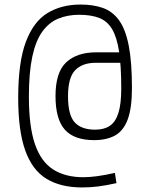

<svg xmlns="http://www.w3.org/2000/svg" viewBox="-20 -745 654 844"><path d="M279 -322Q279 -239 308.5 -207Q338 -175 398 -175Q438 -175 463 -192Q488 -209 500.5 -248.5Q513 -288 513 -356Q513 -454 503.5 -517.5Q494 -581 473 -616.5Q452 -652 416.5 -666Q381 -680 328 -680Q277 -680 236 -663Q195 -646 166 -606Q137 -566 122 -496Q107 -426 107 -320Q107 -188 134 -110.5Q161 -33 214.5 0.5Q268 34 346 34Q373 34 407 29.5Q441 25 485 15L492 60Q447 70 412.5 74.5Q378 79 341 79Q247 79 184.5 41Q122 3 91 -83.5Q60 -170 60 -315Q60 -471 93.5 -560.5Q127 -650 188.5 -687.5Q250 -725 334 -725Q390 -725 432.5 -710Q475 -695 503.5 -655.5Q532 -616 546 -544Q560 -472 560 -358Q560 -269 541 -219Q522 -169 485 -149Q448 -129 394 -129Q306 -129 265 -175Q224 -221 224 -323Q224 -427 271 -471Q318 -515 403 -515H520V-469H401Q342 -469 310.5 -436.5Q279 -404 279 -322Z"/></svg>

Font: Intel One Mono Light
Style: Regular
Weight: 300
Monospace: yes
Designer: Fred Shallcrass
Foundry: Frere-Jones Type LLC
Version: Version 1.004